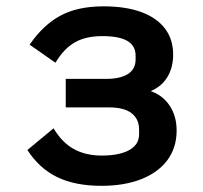

<svg xmlns="http://www.w3.org/2000/svg" viewBox="-20 -575 640 606"><path d="M66.5 -101.5 149 -170Q176 -125 213.2 -104.5Q250.5 -84 301 -84Q356.5 -84 387.8 -101.2Q419 -118.5 419 -151V-166Q419 -199 395.5 -217.5Q372 -236 324.5 -236H187.5V-326H314.5Q359 -326 383.5 -341.2Q408 -356.5 408 -387.5V-399.5Q408 -430.5 382 -445.8Q356 -461 303 -461Q251 -461 216.5 -441.5Q182 -422 155 -377L73.5 -434Q116 -496 170.5 -525.5Q225 -555 307 -555Q377 -555 426.2 -536.8Q475.5 -518.5 501 -484.5Q526.5 -450.5 526.5 -403Q526.5 -361 507.8 -331Q489 -301 455.5 -287.5Q493.5 -274.5 515.5 -241.5Q537.5 -208.5 537.5 -163Q537.5 -109.5 508.8 -70.2Q480 -31 426.5 -9.8Q373 11.5 300 11.5Q217 11.5 160.5 -16Q104 -43.5 66.5 -101.5Z"/></svg>

Font: JuliaMono
Style: Bold
Weight: 700
Monospace: yes
Designer: cormullion
Foundry: corm
Version: Version 0.055; ttfautohint (v1.8.4)